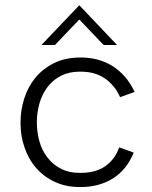

<svg xmlns="http://www.w3.org/2000/svg" viewBox="-20 -726 598 753"><path d="M297 7.5H293Q239 7.5 196.5 -12Q152.5 -32 122 -67Q91.5 -102 76 -148.5Q60.5 -192.5 60.5 -241.5V-246Q60.5 -293.5 75 -339.5Q89.5 -385 118.5 -421Q148 -456.5 192 -478.5Q236.5 -500.5 296.5 -500.5Q330.5 -500.5 362 -492.5Q393.5 -484 420.5 -467.5Q447.5 -450.5 470 -425Q492 -399.5 508 -365.5L451 -345Q430.5 -391 392 -418Q353 -445 296.5 -445H293Q251.5 -445 220.5 -429.5Q188 -413 167 -385.5Q145.5 -357.5 135 -321.5Q124.5 -285 124.5 -246Q124.5 -208 134.5 -172Q144.5 -136 166 -108.5Q187 -80.5 219.5 -64Q250.5 -48 293 -48H297Q356.5 -48 394 -75Q431 -101.5 447.5 -148L504.5 -127.5Q476.5 -59.5 422.5 -26Q368.5 7.5 297 7.5ZM439 -549.5H386.5L291 -649.5L195.5 -549.5H142.5L291 -705.5Z"/></svg>

Font: Acari Sans Neue
Style: Regular
Weight: 400
Designer: Alfredo Marco Pradil (font), Cristiano Sobral (main changes)
Foundry: Hanken Design Co. (font), Cristiano Sobral (main changes)
Version: Version 2.459;March 19, 2022;FontCreator 14.0.0.2808 64-bit;